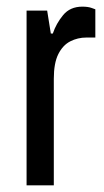

<svg xmlns="http://www.w3.org/2000/svg" viewBox="-20 -558 313 578"><path d="M60 0V-526H122L133 -457H139Q149 -487 170 -512.5Q191 -538 228 -538Q245 -538 256 -534Q267 -530 267 -530V-445H240Q214 -445 191.5 -433.5Q169 -422 155.5 -395Q142 -368 142 -321V0Z"/></svg>

Font: Archivo Narrow
Style: Regular
Weight: 400
Designer: Hector Gatti
Foundry: Omnibus-Type
Version: Version 3.002